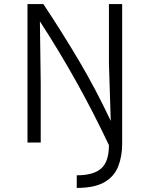

<svg xmlns="http://www.w3.org/2000/svg" viewBox="-20 -700 735 943"><path d="M515 -680H580V6Q580 68 560.5 117.5Q541 167 492.5 195Q444 223 357 223V161Q439 161 477 127.5Q515 94 515 13Q440 -146 355.5 -297.5Q271 -449 176 -595L180 -291V0H115V-680H193Q288 -537 369.5 -399Q451 -261 524 -106L515 -388Z"/></svg>

Font: Inria Sans Light
Style: Regular
Weight: 300
Designer: Black Foundry Team
Foundry: Black Foundry
Version: Version 1.2; ttfautohint (v1.8.3)